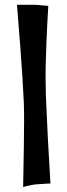

<svg xmlns="http://www.w3.org/2000/svg" viewBox="-20 -758 277 790"><path d="M49.8 -738.3H123Q129.9 -738.3 138.7 -737.3Q146.5 -736.3 156.7 -735.8Q167 -735.4 178.7 -733.4Q173.8 -652.3 171.4 -591.8Q168.9 -531.2 168 -490.2Q167 -442.4 168 -409.2Q168 -374 170.9 -317.4Q172.9 -268.6 176.8 -191.4Q180.7 -114.3 187.5 -2.9Q179.7 -2.9 170.9 -2.4Q162.1 -2 154.3 -1Q144.5 0 136.7 0Q127.9 0 117.2 2Q108.4 3.9 97.7 5.9Q86.9 7.8 75.2 11.7Q77.1 -88.9 78.1 -154.3Q79.1 -219.7 79.1 -260.7Q79.1 -307.6 78.1 -335Q76.2 -378.9 72.3 -439.5Q69.3 -491.2 63.5 -565.9Q57.6 -640.6 49.8 -738.3Z"/></svg>

Font: Irish Grover
Style: Regular
Weight: 400
Designer: Squid
Foundry: Font Diner, Inc DBA Sideshow
Version: Version 1.000